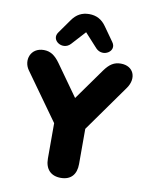

<svg xmlns="http://www.w3.org/2000/svg" viewBox="-99 -993 840 1074"><g transform="rotate(10 321.0 -456.0)"><path d="M321 9C379 9 409 -26 409 -85V-285L599 -552C641 -612 616 -679 542 -679C504 -679 478 -662 450 -623L323 -445L197 -622C169 -661 142 -679 105 -679C29 -679 5 -604 41 -553L232 -286V-85C232 -26 264 9 321 9ZM248 -739 320 -818 392 -739C435 -694 509 -742 473 -790L417 -869C392 -905 360 -921 320 -921C280 -921 248 -905 223 -869L167 -790C132 -742 206 -694 248 -739Z"/></g></svg>

Font: SN Pro Heavy
Style: Regular
Weight: 800
Designer: Tobias Whetton
Foundry: Supernotes
Version: Version 1.001;Glyphs 3.2 (3249)